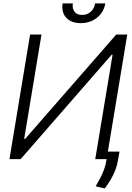

<svg xmlns="http://www.w3.org/2000/svg" viewBox="-20 -929 769 1121"><path d="M155.8 -727.5H222.2L121.1 -117.7H126.5L658.7 -727.5H723.1L602.5 0H536.1L637.2 -608.9H631.3L100.6 0H35.2ZM451.2 -793.9Q395.5 -793.9 366.5 -825.9Q337.4 -857.9 345.7 -909.2H405.3Q400.9 -878.9 415.3 -860.4Q429.7 -841.8 459.5 -841.8Q488.8 -841.8 509.8 -860.4Q530.8 -878.9 535.2 -909.2H594.7Q589.4 -875 569.3 -848.9Q549.3 -822.8 519 -808.3Q488.8 -793.9 451.2 -793.9ZM677.7 -43.9 668 11.2Q663.1 39.6 652.3 66.7Q641.6 93.8 626.2 119.6Q610.8 145.5 591.3 171.4L538.6 158.7Q553.7 133.3 566.2 109.1Q578.6 85 587.4 61Q596.2 37.1 600.1 12.7L609.9 -43.9Z"/></svg>

Font: Inter Tight Light
Style: Italic
Weight: 300
Italic angle: -9.39999°
Designer: Rasmus Andersson
Foundry: rsms
Version: Version 3.004